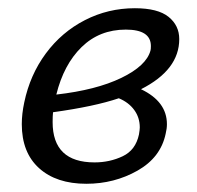

<svg xmlns="http://www.w3.org/2000/svg" viewBox="-20 -441 480 467"><path d="M323 -224Q386 -194 386 -139Q386 -128 383 -116Q371 -58 314.5 -26Q258 6 190 6Q117 6 75 -32Q33 -70 33 -139Q33 -164 39 -192Q53 -259 91.5 -311Q130 -363 186.5 -392Q243 -421 308 -421Q364 -421 390 -400Q416 -379 416 -346Q416 -271 323 -224ZM347 -329Q347 -369 286 -369Q222 -369 178.5 -326.5Q135 -284 117 -211Q214 -222 275 -251.5Q336 -281 346 -318Q347 -321 347 -329ZM320 -131Q320 -155 306.5 -173.5Q293 -192 269 -202Q210 -182 109 -168Q108 -159 108 -144Q108 -46 210 -46Q247 -46 278.5 -61Q310 -76 318 -114Q320 -126 320 -131Z"/></svg>

Font: Ysabeau Medium
Style: Italic
Weight: 500
Italic angle: -12°
Designer: Christian Thalmann (Catharsis Fonts)
Version: Version 0.003